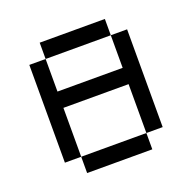

<svg xmlns="http://www.w3.org/2000/svg" viewBox="-96 -596 692 692"><g transform="rotate(-20 250.0 -250.0)"><path d="M125 -62.5V0H375V-62.5ZM125 -62.5V-250H375V-62.5H437.5Q437.5 -62.5 437.5 -437.5H375Q375 -437.5 375 -312.5H125Q125 -312.5 125 -437.5H62.5Q62.5 -437.5 62.5 -62.5ZM125 -437.5H375V-500H125Z"/></g></svg>

Font: UnifontExMono
Style: Regular
Weight: 500
Version: Version 15.0.06